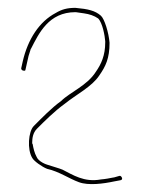

<svg xmlns="http://www.w3.org/2000/svg" viewBox="-20 -739 374 489"><path d="M34 -565C34 -564 34 -560 40 -559C44 -559 44 -558 45 -562L49 -580C51 -591 54 -602 58 -613V-614L59 -615C79 -654 104 -708 172 -708H173L194 -705C208 -703 220 -699 230 -692C241 -681 247 -648 248 -634V-631C248 -598 238 -576 224 -556C224 -556 224 -555 224 -555C224 -555 224 -556 224 -556C202 -521 158 -504 136 -482C111 -464 87 -439 66 -418C52 -404 49 -358 62 -337C66 -329 87 -314 100 -309C131 -302 156 -284 181 -275C205 -266 243 -271 271 -277L287 -280C291 -281 291 -283 291 -285C290 -289 287 -292 284 -291L270 -287H269C259 -285 249 -283 237 -282C194 -274 165 -294 139 -307C129 -311 117 -314 102 -319C98 -320 78 -327 73 -340C68 -349 65 -361 63 -373H62V-376C62 -387 64 -401 74 -411C94 -431 119 -456 144 -474C175 -499 214 -518 233 -547C249 -570 259 -590 259 -630C257 -656 246 -691 237 -699C222 -712 205 -716 172 -719C151 -719 137 -715 122 -706C80 -684 51 -639 38 -583ZM73 -341C73 -341 73 -340 73 -340C73 -340 73 -341 73 -341ZM260 -629C260 -629 259 -629 259 -629C259 -629 260 -629 260 -629ZM284 -291Z"/></svg>

Font: Stray Cat
Style: HlCn
Weight: 100
Version: Version 1.0